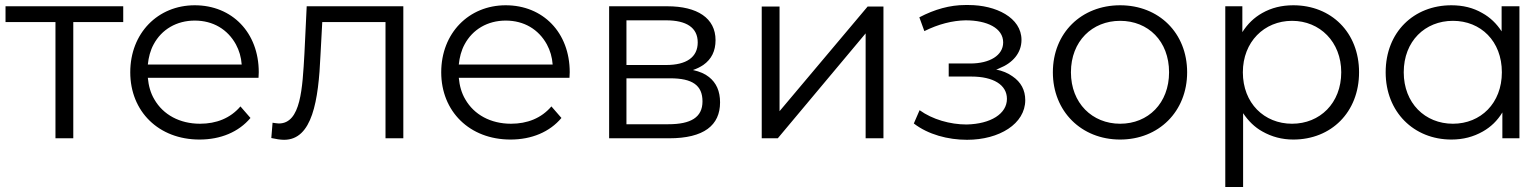

<svg xmlns="http://www.w3.org/2000/svg" viewBox="-20 -551 6074 765"><path d="M272 0V-463H471V-526H2V-463H201V0Z M775 5C859 5 931 -25 978 -81L938 -127C898 -80 842 -58 777 -58C696 -58 630 -94 595 -155C580 -180 572 -209 569 -241H1010C1010 -249 1011 -258 1011 -263C1011 -422 904 -530 756 -530C609 -530 499 -419 499 -263C499 -107 612 5 775 5ZM569 -294C572 -323 579 -350 592 -374C624 -434 684 -469 756 -469C829 -469 887 -434 920 -374C933 -350 941 -323 943 -294Z M1061 -1C1080 3 1096 6 1112 6C1224 6 1249 -149 1257 -333L1264 -463H1516V0H1587V-526H1202L1193 -338C1185 -199 1179 -59 1091 -59C1084 -59 1075 -61 1066 -62Z M2014 5C2098 5 2170 -25 2217 -81L2177 -127C2137 -80 2081 -58 2016 -58C1935 -58 1869 -94 1834 -155C1819 -180 1811 -209 1808 -241H2249C2249 -249 2250 -258 2250 -263C2250 -422 2143 -530 1995 -530C1848 -530 1738 -419 1738 -263C1738 -107 1851 5 2014 5ZM1808 -294C1811 -323 1818 -350 1831 -374C1863 -434 1923 -469 1995 -469C2068 -469 2126 -434 2159 -374C2172 -350 2180 -323 2182 -294Z M2646 0C2785 0 2849 -52 2849 -143C2849 -188 2834 -221 2805 -244C2789 -257 2768 -266 2741 -272C2756 -277 2770 -284 2782 -292C2815 -315 2831 -348 2831 -391C2831 -479 2758 -526 2639 -526H2407V0ZM2476 -470H2634C2715 -470 2760 -441 2760 -382C2760 -323 2715 -292 2634 -292H2476ZM2476 -239H2650C2739 -239 2779 -211 2779 -147C2779 -83 2732 -56 2643 -56H2476Z M3079 0 3429 -418V0H3500V-525H3437L3086 -108V-525H3015V0Z M3833 6C3962 6 4065 -58 4065 -152C4065 -192 4048 -224 4014 -247C3996 -260 3974 -269 3949 -274C3954 -275 3958 -277 3962 -279C4015 -300 4050 -340 4050 -392C4050 -481 3948 -531 3839 -531H3826C3765 -531 3704 -514 3643 -482L3663 -427C3719 -455 3775 -469 3827 -470C3913 -470 3977 -439 3977 -382C3977 -330 3923 -298 3846 -298H3760V-246H3850C3938 -246 3992 -213 3992 -157C3992 -98 3928 -57 3831 -55C3766 -55 3695 -75 3644 -112L3621 -59C3678 -15 3757 6 3833 6Z M4443 5C4597 5 4710 -107 4710 -263C4710 -420 4597 -530 4443 -530C4289 -530 4175 -420 4175 -263C4175 -107 4289 5 4443 5ZM4443 -58C4332 -58 4247 -140 4247 -263C4247 -387 4332 -468 4443 -468C4555 -468 4638 -387 4638 -263C4638 -140 4555 -58 4443 -58Z M5133 5C5284 5 5395 -104 5395 -263C5395 -422 5284 -530 5133 -530C5087 -530 5046 -520 5009 -499C4977 -481 4951 -456 4930 -423V-526H4862V194H4933V-100C4954 -69 4979 -44 5010 -27C5047 -6 5088 5 5133 5ZM5128 -58C5017 -58 4932 -140 4932 -263C4932 -384 5017 -468 5128 -468C5239 -468 5324 -384 5324 -263C5324 -140 5239 -58 5128 -58Z M5763 5C5810 5 5851 -6 5888 -27C5920 -45 5946 -70 5966 -103V0H6034V-526H5963V-426C5943 -457 5917 -482 5886 -499C5850 -520 5809 -530 5763 -530C5613 -530 5501 -423 5501 -263C5501 -105 5613 5 5763 5ZM5769 -58C5658 -58 5573 -140 5573 -263C5573 -387 5658 -468 5769 -468C5880 -468 5964 -387 5964 -263C5964 -140 5880 -58 5769 -58Z"/></svg>

Font: Montserrat Z
Style: Regular
Weight: 400
Designer: Julieta Ulanovsky
Foundry: Julieta Ulanovsky
Version: Version 8.000